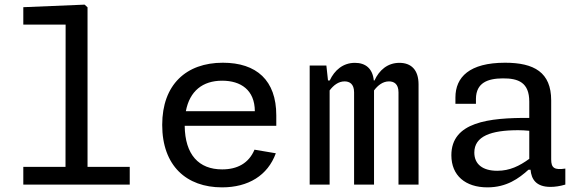

<svg xmlns="http://www.w3.org/2000/svg" viewBox="-20 -796 2520 828"><path d="M80.5 0H539.5V-76.5H357.5V-764.5L345 -776L80.5 -765V-690H263L262.5 -76.5H80.5Z M679.5 -257.5C679.5 -81 784 12 937.5 12C1050.5 12 1134.5 -39 1169.5 -135L1077.5 -150.5C1053 -92 1003.5 -65.5 938 -65.5C837.5 -65.5 778 -128.5 776.5 -253.5H1171.5V-298.5C1171.5 -449.5 1086.5 -525.5 941 -525.5C783 -525.5 679.5 -431 679.5 -257.5ZM781.5 -316.5C798 -403.5 854 -448 938 -448C1018.5 -448 1078.5 -408 1079 -316.5Z M1593 0V-406C1609.5 -428 1631 -445 1657.5 -445C1678 -445 1698.5 -435 1698.5 -398V0H1785V-432C1785 -495 1753 -525 1702.5 -525C1651 -525 1615 -493 1595 -449H1592C1587 -500.5 1556.5 -525 1510.5 -525C1459 -525 1422.5 -493 1402 -449H1394.5L1387.5 -513.5H1315.5V0H1401.5V-406C1418 -428 1439.5 -445 1466 -445C1486.5 -445 1507 -435 1507 -398V0Z M2158 -525.5C2004.5 -525.5 1944 -463.5 1944 -375.5V-348.5H2032.5V-370.5C2033.5 -439 2083 -457.5 2148 -458C2216 -458.5 2262.5 -440 2262.5 -357.5V-287.5C2088 -288.5 1926.5 -270 1926.5 -126.5C1926.5 -39 1987 12 2082 12C2165 12 2217.5 -26.5 2259 -64H2268C2271.5 -23 2292 10 2354 10C2373 10 2394.5 7 2418 0V-69C2371 -62 2357 -71.5 2357 -108.5V-363C2357 -484 2283.5 -525.5 2158 -525.5ZM2025.5 -138C2025.5 -208.5 2097 -234.5 2215 -234.5C2230 -234.5 2246.5 -233.5 2262.5 -232V-111C2220.5 -80.5 2178.5 -59.5 2124.5 -59.5C2062.5 -59.5 2025.5 -87 2025.5 -138Z"/></svg>

Font: Monaspace Neon
Style: Regular
Weight: 400
Designer: Riley Cran & the Lettermatic Team
Foundry: Lettermatic
Version: Version 1.200 (Monaspace Neon)